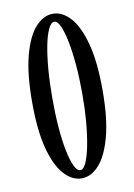

<svg xmlns="http://www.w3.org/2000/svg" viewBox="-83 -765 581 830"><g transform="rotate(-10 208.0 -350.0)"><path d="M208 11.5Q167 11.5 131.5 -27Q96 -65.5 74.8 -145.2Q53.5 -225 53.5 -349Q53.5 -473.5 74.8 -553.5Q96 -633.5 131.2 -672.2Q166.5 -711 208 -711Q249.5 -711 284.5 -672.2Q319.5 -633.5 341 -553.5Q362.5 -473.5 362.5 -349Q362.5 -225 341 -145.2Q319.5 -65.5 284.5 -27Q249.5 11.5 208 11.5ZM208 -24.5Q222 -24.5 233.8 -50.2Q245.5 -76 254.5 -121Q263.5 -166 268.5 -224.5Q273.5 -283 273.5 -349Q273.5 -415.5 268.5 -474.5Q263.5 -533.5 254.5 -578.8Q245.5 -624 233.8 -650Q222 -676 208 -676Q194 -676 181.8 -650.8Q169.5 -625.5 160.8 -580.8Q152 -536 147.2 -476.8Q142.5 -417.5 142.5 -349Q142.5 -281.5 147.2 -222.5Q152 -163.5 161 -119Q170 -74.5 182 -49.5Q194 -24.5 208 -24.5Z"/></g></svg>

Font: Imbue Thin 10pt Medium
Style: Regular
Weight: 500
Version: Version 1.102